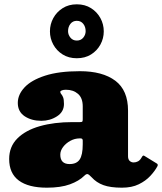

<svg xmlns="http://www.w3.org/2000/svg" viewBox="-20 -860 751 890"><path d="M22.5 -123Q22.5 -180 60.2 -218Q98 -256 164.2 -275Q230.5 -294 316.5 -294H350.5Q359 -294 361.2 -296Q363.5 -298 363.5 -307V-367Q363.5 -406 341.5 -425Q319.5 -444 285.5 -444Q274.5 -444 267 -441.2Q259.5 -438.5 259.5 -434Q259.5 -428.5 263.8 -424Q268 -419.5 272.2 -409.8Q276.5 -400 276.5 -378Q276.5 -341.5 244.2 -320.8Q212 -300 171.5 -300Q126 -300 94.2 -321.2Q62.5 -342.5 62.5 -383Q62.5 -421.5 93.8 -455Q125 -488.5 188.8 -509.2Q252.5 -530 350.5 -530Q455.5 -530 514.5 -485.8Q573.5 -441.5 573.5 -347V-136Q573.5 -121 581.2 -114Q589 -107 599.5 -107Q610 -107 620 -112.2Q630 -117.5 638.5 -133.5Q643.5 -142 650 -137L707 -102Q713.5 -98 710 -90Q698.5 -68 677 -44.8Q655.5 -21.5 623.2 -5.8Q591 10 545.5 10H545Q492 10 459.5 -1.8Q427 -13.5 404.5 -38.5Q392 -52 385.8 -53Q379.5 -54 371 -45.5Q346.5 -21 304 -5.5Q261.5 10 197.5 10Q112 10 67.2 -23.2Q22.5 -56.5 22.5 -123ZM259.5 -143Q259.5 -99.5 302.5 -99.5Q335 -99.5 349.2 -120.5Q363.5 -141.5 363.5 -191V-208.5Q363.5 -218.5 353.5 -218.5H349.5Q326.5 -218.5 306 -207.2Q285.5 -196 272.5 -178.8Q259.5 -161.5 259.5 -143ZM336 -590Q298.5 -590 270.5 -607.5Q242.5 -625 227 -653.5Q211.5 -682 211.5 -714.5Q211.5 -747.5 227 -776Q242.5 -804.5 270.5 -822.2Q298.5 -840 336 -840Q374 -840 402 -822.2Q430 -804.5 445.5 -776Q461 -747.5 461 -714.5Q461 -682 445.5 -653.5Q430 -625 402 -607.5Q374 -590 336 -590ZM336 -672Q355 -672 366 -685.5Q377 -699 377 -715.5Q377 -735.5 366 -749.5Q355 -763.5 336 -763.5Q317.5 -763.5 306.5 -749.5Q295.5 -735.5 295.5 -715.5Q295.5 -699 306.5 -685.5Q317.5 -672 336 -672Z"/></svg>

Font: Besley* Fatface
Style: Regular
Weight: 900
Designer: Owen Earl
Foundry: indestructible type*
Version: Version 3.000; ttfautohint (v1.8.3)